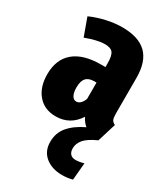

<svg xmlns="http://www.w3.org/2000/svg" viewBox="-200 -638 857 988"><g transform="rotate(30 228.5 -144.0)"><path d="M410 15H409Q356 39 336 63.5Q316 88 316 115Q316 138 327 149.5Q338 161 358 161Q380 161 407 153L398 255Q368 263 337 263Q276 263 237.5 231.5Q199 200 199 145Q199 91 231.5 53Q264 15 323 -13Q302 -30 290 -56Q242 18 157 18Q90 18 51 -27.5Q12 -73 12 -149Q12 -237 67 -283.5Q122 -330 227 -330H253V-351Q253 -397 240 -414Q227 -431 192 -431Q150 -431 80 -405L42 -510Q84 -529 133 -540Q182 -551 226 -551Q324 -551 371.5 -504.5Q419 -458 419 -361V-150Q419 -125 424 -114Q429 -103 444 -96ZM253 -141V-238H241Q207 -238 191.5 -220.5Q176 -203 176 -165Q176 -134 185.5 -117.5Q195 -101 211 -101Q224 -101 235 -111.5Q246 -122 253 -141Z"/></g></svg>

Font: Fira Sans Compressed ExtraBold
Style: Regular
Weight: 800
Width: 1
Designer: bBox Type GmbH & Carrois Corporate GbR & Edenspiekermann AG
Foundry: bBox Type GmbH & Carrois Corporate GbR & Edenspiekermann AG
Version: Version 4.301